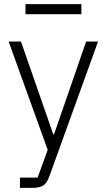

<svg xmlns="http://www.w3.org/2000/svg" viewBox="-20 -714 519 934"><path d="M104 -645V-694H376V-645ZM243 -61 399 -512H457L220 144Q208 177 190.5 188.5Q173 200 135 200H77V150H163L212 15L22 -512H82L239 -61Z"/></svg>

Font: IBM Plex Sans Light
Style: Regular
Weight: 300
Designer: Mike Abbink, Paul van der Laan, Pieter van Rosmalen
Foundry: Bold Monday
Version: Version 3.0